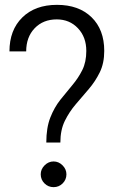

<svg xmlns="http://www.w3.org/2000/svg" viewBox="-20 -764 497 792"><path d="M171 -176Q171 -237 187.5 -279Q204 -321 229 -352.5Q254 -384 278.5 -413Q303 -442 319.5 -475Q336 -508 336 -554Q336 -611 301.5 -647.5Q267 -684 214 -684Q158 -684 123 -647.5Q88 -611 88 -552H19Q19 -640 72 -692Q125 -744 215 -744Q305 -744 357.5 -693Q410 -642 410 -554Q410 -503 391.5 -465.5Q373 -428 346.5 -397Q320 -366 293 -334.5Q266 -303 247.5 -265.5Q229 -228 229 -176ZM201 8Q179 8 163.5 -7.5Q148 -23 148 -45Q148 -66 164 -82Q180 -98 201 -98Q222 -98 238 -82Q254 -66 254 -45Q254 -23 238.5 -7.5Q223 8 201 8Z"/></svg>

Font: Fauna One
Style: Regular
Weight: 400
Designer: Eduardo Rodriguez Tunni
Foundry: Eduardo Rodriguez Tunni
Version: Version 2.001; ttfautohint (v1.8.4.7-5d5b);gftools[0.9.23]